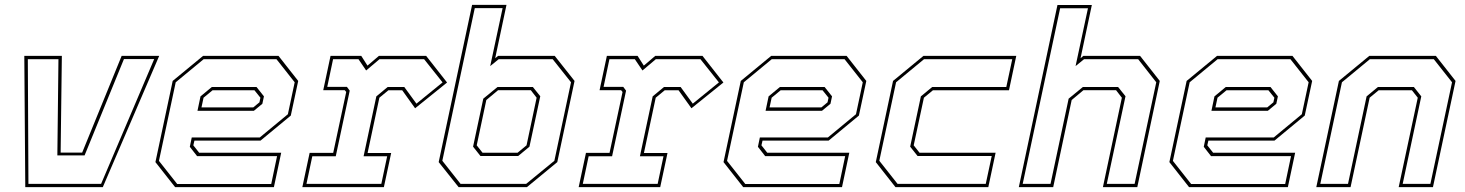

<svg xmlns="http://www.w3.org/2000/svg" viewBox="-20 -770 6028 790"><path d="M84 0 80 -540H234.5L229.5 -142H318L480.5 -540H635L403 0ZM97 -13.5H396L614.5 -527H490L328 -130.5H216L220.5 -526.5H94.5Z M1126 -540 1207 -437 1176.5 -294.5 1052 -191.5H780L775.5 -172L799.5 -141.5H1137L1107 0H700.5L619.5 -103L690.5 -437L815.5 -540ZM1035.5 -412 1066 -373.5 1059.5 -343 1024.5 -314H792.5L805 -373.5L851.5 -412ZM1117.5 -526.5H818L703 -431.5L634 -108L709 -13H1096L1120 -127.5H791L761 -166L769 -204.5H1049L1164.5 -300L1192.5 -431.5ZM1027 -398.5H854.5L817.5 -368L809 -328H1022L1047.5 -349L1051.5 -368Z M1224 0 1254 -141H1351L1404.5 -391.5L1398.5 -399H1310L1340 -540H1466.5L1492 -500L1539 -540H1733.5L1819.5 -430.5L1688 -324.5L1635 -398.5H1578L1541 -368L1492.5 -140.5H1589.5L1559.5 0ZM1241 -13.5H1549L1573 -127H1476L1528.5 -373.5L1575 -412H1643.5L1693.5 -343.5L1801 -431L1725 -526.5H1541.5L1486.5 -480L1455 -526.5H1350.5L1326.5 -412.5H1407.5L1419 -397L1361.5 -127H1265Z M1867 0 1785 -103 1922.5 -750H2064L2017.5 -530.5L2029.5 -540H2262.5L2344 -437L2273 -103L2148 0ZM1957 -128 1926.5 -166.5 1968.5 -364 2027 -412H2172.5L2203 -374L2158.5 -166.5L2112 -128ZM1965.5 -141.5H2109.5L2146.5 -172L2188 -368L2164 -399H2029.5L1981 -358.5L1941.5 -172ZM1875 -13.5H2145L2261 -108.5L2329.5 -431.5L2254 -526.5H2032L1997 -498L2048 -736.5H1933.5L1800 -108.5Z M2361 0 2391 -141H2488L2541.5 -391.5L2535.5 -399H2447L2477 -540H2603.5L2629 -500L2676 -540H2870.5L2956.5 -430.5L2825 -324.5L2772 -398.5H2715L2678 -368L2629.5 -140.5H2726.5L2696.5 0ZM2378 -13.5H2686L2710 -127H2613L2665.5 -373.5L2712 -412H2780.5L2830.5 -343.5L2938 -431L2862 -526.5H2678.5L2623.5 -480L2592 -526.5H2487.5L2463.5 -412.5H2544.5L2556 -397L2498.5 -127H2402Z M3463.5 -540 3544.5 -437 3514 -294.5 3389.5 -191.5H3117.5L3113 -172L3137 -141.5H3474.5L3444.5 0H3038L2957 -103L3028 -437L3153 -540ZM3373 -412 3403.5 -373.5 3397 -343 3362 -314H3130L3142.5 -373.5L3189 -412ZM3455 -526.5H3155.5L3040.5 -431.5L2971.5 -108L3046.5 -13H3433.5L3457.5 -127.5H3128.5L3098.5 -166L3106.5 -204.5H3386.5L3502 -300L3530 -431.5ZM3364.5 -398.5H3192L3155 -368L3146.5 -328H3359.5L3385 -349L3389 -368Z M3664.5 0 3583.5 -103 3654.5 -437 3779.5 -540H4161.5L4131.5 -398.5H3818.5L3781.5 -368L3739.5 -172L3763.5 -141.5H4076.5L4046.5 0ZM3673 -13.5H4036L4060.5 -128H3755.5L3725 -166.5L3769 -373.5L3815.5 -412H4120.5L4145 -526.5H3782L3667 -431.5L3598 -108.5Z M4172 0 4331 -749.5H4472.5L4426 -530.5L4437.5 -540H4671L4752 -437L4659.5 0H4518L4596 -368L4572 -399H4438L4389.5 -358.5L4313.5 0ZM4188 -13.5H4302.5L4377 -364L4435.5 -412H4580.5L4611 -374L4534 -13.5H4648.5L4737.5 -431.5L4663 -526.5H4440.5L4405.5 -498L4456.5 -736H4342Z M5298 -540 5379 -437 5348.5 -294.5 5224 -191.5H4952L4947.5 -172L4971.5 -141.5H5309L5279 0H4872.5L4791.5 -103L4862.5 -437L4987.5 -540ZM5207.5 -412 5238 -373.5 5231.5 -343 5196.5 -314H4964.5L4977 -373.5L5023.5 -412ZM5289.5 -526.5H4990L4875 -431.5L4806 -108L4881 -13H5268L5292 -127.5H4963L4933 -166L4941 -204.5H5221L5336.5 -300L5364.5 -431.5ZM5199 -398.5H5026.5L4989.5 -368L4981 -328H5194L5219.5 -349L5223.5 -368Z M5396 0 5489 -437 5614 -540H5888L5969 -437L5876 0H5735L5813.5 -368L5789.5 -398.5H5652.5L5615.5 -368L5537 0ZM5412.5 -13.5H5526.5L5603 -373.5L5649.5 -412H5797.5L5828 -373.5L5751.5 -13.5H5865.5L5954.5 -431.5L5879.5 -526.5H5616.5L5501.5 -431.5Z"/></svg>

Font: Tourney Thin
Style: Italic
Weight: 100
Italic angle: -12°
Designer: Tyler Finck
Foundry: Etcetera Type Co
Version: Version 1.015